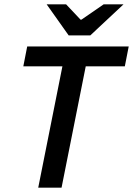

<svg xmlns="http://www.w3.org/2000/svg" viewBox="-20 -869 616 889"><path d="M157 0 269 -562H88L106 -654H576L558 -562H377L265 0ZM298 -705 196 -849H286L353 -778H357L460 -849H552L398 -705Z"/></svg>

Font: Source Sans 3 SemiBold
Style: Italic
Weight: 600
Italic angle: -11°
Designer: Paul D. Hunt
Foundry: Adobe
Version: Version 3.046;hotconv 1.0.118;makeotfexe 2.5.65603